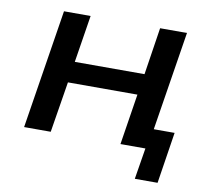

<svg xmlns="http://www.w3.org/2000/svg" viewBox="-72 -572 852 781"><g transform="rotate(10 354.5 -181.5)"><path d="M533 129 554 0H451L484 -210H197L163 0H53L131 -492H241L210 -297H498L528 -492H639L574 -83H660L627 129Z"/></g></svg>

Font: Nunito Sans 10pt SemiExpanded SemiBold
Style: Italic
Weight: 600
Width: 6
Italic angle: -9°
Designer: Vernon Adams
Foundry: Vernon Adams
Version: Version 3.101;gftools[0.9.27]